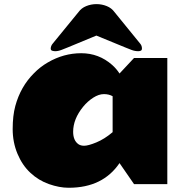

<svg xmlns="http://www.w3.org/2000/svg" viewBox="-20 -886 883 924"><path d="M530.8 -828.1 654.8 -675.8Q663.1 -666 663.1 -652.8Q663.1 -644.5 657.7 -642.1Q652.3 -639.6 645.5 -639.6Q628.9 -639.6 612.8 -645.8Q596.7 -651.9 581.5 -658.2L443.8 -714.8L307.1 -658.2Q293.5 -652.8 276.9 -646.2Q260.3 -639.6 245.6 -639.6Q238.8 -639.6 231.4 -641.8Q224.1 -644 224.1 -652.3Q224.1 -658.7 226.8 -665Q229.5 -671.4 233.4 -675.8L357.9 -828.1Q371.6 -847.2 395 -856.7Q418.5 -866.2 444.3 -866.2Q470.2 -866.2 493.7 -856.7Q517.1 -847.2 530.8 -828.1ZM126.5 -54.2Q87.4 -90.3 64.2 -145.8Q41 -201.2 41 -265.1Q41 -329.1 53.7 -376Q79.1 -469.2 142.6 -532.7Q172.9 -564 210 -585.4Q286.1 -629.9 370.8 -629.9Q455.6 -629.9 519.5 -573.7Q540 -555.7 555.2 -532.2L625 -606.9H785.2V0H625L555.2 -101.1Q475.1 17.1 312.5 17.6Q311.5 17.6 310.1 17.6Q266.1 17.6 215.8 0Q165.5 -17.6 126.5 -54.2ZM522 -422.9Q504.4 -433.1 480 -433.1Q455.6 -433.1 428.5 -415.8Q401.4 -398.4 379.9 -372.1Q332 -313 332 -252Q332 -209 358.4 -191.4Q369.1 -184.6 384.8 -184.6Q404.8 -184.6 443.8 -200.7Q482.9 -216.8 522 -250Z"/></svg>

Font: Fz Rammetto One
Style: Regular
Weight: 400
Designer: Vernon Adams
Foundry: Vernon Adams
Version: Vit hóa bi c Thuy @ FontZin.Com